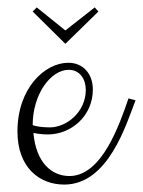

<svg xmlns="http://www.w3.org/2000/svg" viewBox="-20 -504 385 517"><path d="M153 -7C272 -7 320 -170 345 -234L326 -239C302 -170 255 -30 167 -30C120 -30 77 -65 70 -146C80 -144 94 -142 109 -142C171 -142 230 -191 230 -263C230 -305 204 -335 164 -335C101 -335 27 -267 27 -150C27 -53 86 -7 153 -7ZM165 -316C195 -316 211 -291 211 -262C211 -203 160 -161 114 -161C92 -161 76 -164 68 -167C68 -251 117 -316 165 -316ZM235 -484 156 -422 79 -484 68 -473 156 -386 245 -473Z"/></svg>

Font: Clicker Script
Style: Regular
Weight: 400
Designer: Astigmatic (AOETI)
Foundry: Astigmatic (AOETI)
Version: Version 1.000